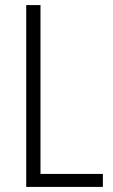

<svg xmlns="http://www.w3.org/2000/svg" viewBox="-20 -734 444 754"><path d="M83 0H384V-51H139V-714H83Z"/></svg>

Font: Noto Sans Malayalam Condensed Light
Style: Regular
Weight: 300
Width: 3
Designer: Jelle Bosma - Monotype Design Team
Foundry: Monotype Imaging Inc.
Version: Version 2.104